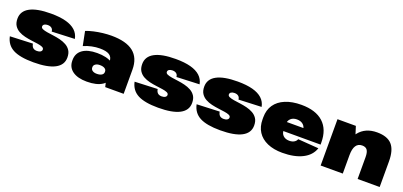

<svg xmlns="http://www.w3.org/2000/svg" viewBox="11 -1321 4416 2103"><g transform="rotate(20 2219.0 -270.0)"><path d="M361 14Q203 14 122.5 -28.5Q42 -71 22 -166L287 -177Q292 -146 308.5 -131Q325 -116 355 -116Q381 -116 396 -126Q411 -136 411 -152Q411 -170 390.5 -179Q370 -188 337 -193Q304 -198 263.5 -203Q223 -208 182.5 -217.5Q142 -227 108.5 -245.5Q75 -264 54.5 -295.5Q34 -327 34 -377Q34 -464 116.5 -509Q199 -554 362 -554Q465 -554 536 -535Q607 -516 648.5 -478Q690 -440 701 -382L435 -371Q434 -396 417 -410Q400 -424 371 -424Q347 -424 332 -414.5Q317 -405 317 -388Q317 -371 337.5 -362Q358 -353 391.5 -347.5Q425 -342 465 -337Q505 -332 545.5 -322Q586 -312 619.5 -293.5Q653 -275 673.5 -243.5Q694 -212 694 -162Q694 -75 610 -30.5Q526 14 361 14Z M1143 -216V-281Q1143 -331 1107.5 -354.5Q1072 -378 996 -378Q950 -378 902 -368Q854 -358 809 -338L776 -503Q814 -518 864.5 -529.5Q915 -541 967.5 -547Q1020 -553 1067 -553Q1239 -553 1324 -485.5Q1409 -418 1409 -281V0H1194ZM982 13Q875 13 815.5 -30Q756 -73 756 -150V-157Q756 -235 815.5 -278Q875 -321 985 -321Q1099 -321 1162.5 -278.5Q1226 -236 1226 -158V-151Q1226 -73 1162 -30Q1098 13 982 13ZM1056 -105Q1092 -105 1113 -118Q1134 -131 1134 -154V-160Q1134 -181 1114 -194Q1094 -207 1058 -207Q1026 -207 1006.5 -193.5Q987 -180 987 -159V-153Q987 -131 1006 -118Q1025 -105 1056 -105Z M1815 14Q1657 14 1576.5 -28.5Q1496 -71 1476 -166L1741 -177Q1746 -146 1762.5 -131Q1779 -116 1809 -116Q1835 -116 1850 -126Q1865 -136 1865 -152Q1865 -170 1844.5 -179Q1824 -188 1791 -193Q1758 -198 1717.5 -203Q1677 -208 1636.5 -217.5Q1596 -227 1562.5 -245.5Q1529 -264 1508.5 -295.5Q1488 -327 1488 -377Q1488 -464 1570.5 -509Q1653 -554 1816 -554Q1919 -554 1990 -535Q2061 -516 2102.5 -478Q2144 -440 2155 -382L1889 -371Q1888 -396 1871 -410Q1854 -424 1825 -424Q1801 -424 1786 -414.5Q1771 -405 1771 -388Q1771 -371 1791.5 -362Q1812 -353 1845.5 -347.5Q1879 -342 1919 -337Q1959 -332 1999.5 -322Q2040 -312 2073.5 -293.5Q2107 -275 2127.5 -243.5Q2148 -212 2148 -162Q2148 -75 2064 -30.5Q1980 14 1815 14Z M2538 14Q2380 14 2299.5 -28.5Q2219 -71 2199 -166L2464 -177Q2469 -146 2485.5 -131Q2502 -116 2532 -116Q2558 -116 2573 -126Q2588 -136 2588 -152Q2588 -170 2567.5 -179Q2547 -188 2514 -193Q2481 -198 2440.5 -203Q2400 -208 2359.5 -217.5Q2319 -227 2285.5 -245.5Q2252 -264 2231.5 -295.5Q2211 -327 2211 -377Q2211 -464 2293.5 -509Q2376 -554 2539 -554Q2642 -554 2713 -535Q2784 -516 2825.5 -478Q2867 -440 2878 -382L2612 -371Q2611 -396 2594 -410Q2577 -424 2548 -424Q2524 -424 2509 -414.5Q2494 -405 2494 -388Q2494 -371 2514.5 -362Q2535 -353 2568.5 -347.5Q2602 -342 2642 -337Q2682 -332 2722.5 -322Q2763 -312 2796.5 -293.5Q2830 -275 2850.5 -243.5Q2871 -212 2871 -162Q2871 -75 2787 -30.5Q2703 14 2538 14Z M3261 13Q3160 13 3086 -19.5Q3012 -52 2973 -112.5Q2934 -173 2934 -258V-282Q2934 -367 2975.5 -427.5Q3017 -488 3095.5 -520.5Q3174 -553 3281 -553Q3449 -553 3537.5 -472Q3626 -391 3626 -238V-215H3145V-321H3424L3391 -281V-294Q3391 -336 3363.5 -361Q3336 -386 3289 -386Q3245 -386 3218 -361Q3191 -336 3191 -294V-228Q3191 -186 3217.5 -161.5Q3244 -137 3288 -137Q3323 -137 3346 -151.5Q3369 -166 3375 -187L3617 -169Q3588 -81 3495 -34Q3402 13 3261 13Z M4136 -253Q4136 -311 4118 -336.5Q4100 -362 4059 -362Q4011 -362 3987 -325Q3963 -288 3963 -214L3880 -114V-190Q3880 -367 3953.5 -460Q4027 -553 4164 -553Q4283 -553 4338 -492Q4393 -431 4393 -298V0H4136ZM3705 -540H3919L3963 -401V0H3705Z"/></g></svg>

Font: Pathway Extreme 28pt Black
Style: Regular
Weight: 900
Designer: Eduardo Rodriguez Tunni
Foundry: Eduardo Rodriguez Tunni
Version: Version 1.001;gftools[0.9.26]